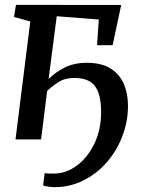

<svg xmlns="http://www.w3.org/2000/svg" viewBox="-20 -575 594 792"><path d="M180.5 -249Q207.5 -276.5 246.5 -296.2Q285.5 -316 338 -316Q398 -316 435.5 -292.8Q473 -269.5 490.5 -229.2Q508 -189 508 -138.5Q508 -74 485 -13.8Q462 46.5 420.8 94Q379.5 141.5 324.2 169.2Q269 197 205 197Q195 197 179.8 195Q164.5 193 158 190L164 139.5Q170 140.5 181 140.8Q192 141 202.5 141Q252.5 141 296.8 108.2Q341 75.5 369 18.2Q397 -39 397 -113Q397 -186.5 371.5 -220Q346 -253.5 287 -253.5Q247.5 -253.5 220 -235.5Q192.5 -217.5 174.5 -200L149.5 0H44L105 -486.5L37.5 -505L46 -555L480 -554.5L444.5 -388.5H380.5L387.5 -494.5L214 -508Z"/></svg>

Font: Merriweather Medium
Style: Italic
Weight: 500
Italic angle: -7.8°
Version: Version 2.101